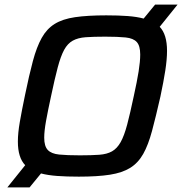

<svg xmlns="http://www.w3.org/2000/svg" viewBox="-20 -763 795 838"><path d="M12 55 90 -42Q58 -75 58 -145Q58 -182 66.5 -231Q75 -280 89 -347Q107 -435 123.5 -496.5Q140 -558 162 -597.5Q184 -637 218.5 -658.5Q253 -680 307.5 -688Q362 -696 444 -696Q497 -696 537 -693Q577 -690 607 -682L657 -743H755L677 -646Q709 -613 709 -541Q709 -504 701.5 -455.5Q694 -407 680 -341Q660 -253 643.5 -191.5Q627 -130 605 -91Q583 -52 548.5 -30.5Q514 -9 460 -0.5Q406 8 324 8Q271 8 230 5Q189 2 159 -6L109 55ZM329 -85Q379 -85 413 -87.5Q447 -90 469 -102.5Q491 -115 506.5 -142.5Q522 -170 535 -219Q548 -268 564 -344Q578 -407 585 -451Q592 -495 592 -525Q592 -563 577 -579.5Q562 -596 528.5 -599.5Q495 -603 439 -603Q388 -603 354 -600.5Q320 -598 297.5 -585.5Q275 -573 260 -545.5Q245 -518 232 -469Q219 -420 203 -344Q189 -280 181 -235.5Q173 -191 173 -162Q173 -125 188.5 -108.5Q204 -92 238 -88.5Q272 -85 329 -85Z"/></svg>

Font: Saira Medium
Style: Italic
Weight: 500
Italic angle: -12°
Designer: Hector Gatti with collaboration of the Omnibus-Type team
Foundry: Omnibus-Type
Version: Version 1.100; ttfautohint (v1.8.3)